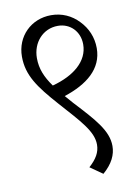

<svg xmlns="http://www.w3.org/2000/svg" viewBox="-77 -670 546 756"><g transform="rotate(-10 196.5 -292.5)"><path d="M275 33C313 0 329 -34 329 -69C329 -130 282 -181 206 -263C196 -274 187 -285 178 -295C270 -325 335 -376 335 -459C335 -503 318 -541 290 -570C261 -601 223 -618 180 -618C100 -618 39 -558 39 -477C39 -402 77 -350 149 -269C223 -186 270 -138 270 -85C270 -54 255 -29 225 -2ZM96 -461C96 -523 139 -572 199 -572C248 -572 285 -535 285 -483C285 -415 225 -367 139 -344C111 -383 96 -418 96 -461Z"/></g></svg>

Font: Noto Serif Devanagari Condensed Light
Style: Regular
Weight: 300
Width: 3
Designer: Universal Thirst, Indian Type Foundry and the Monotype Design Team
Foundry: Monotype Imaging Inc.
Version: Version 2.004